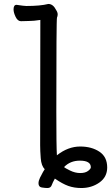

<svg xmlns="http://www.w3.org/2000/svg" viewBox="-20 -740 557 962"><path d="M217.8 202.1Q207 202.1 189.9 199.5Q172.9 196.8 172.9 178.2Q172.9 166 180.4 150.4Q188 134.8 195.8 121.1L204.1 107.9Q187 90.8 184.1 53Q181.2 15.1 181.2 -12.2L182.1 -640.1Q148.9 -634.8 123.5 -634.8Q98.1 -634.8 85 -633.8Q68.8 -633.8 58.3 -655.3Q47.9 -676.8 47.9 -692.9Q47.9 -715.8 63 -715.8Q101.1 -710 111.8 -710Q182.1 -710 222.2 -720.2Q246.1 -720.2 261.2 -689.9Q269 -678.2 269 -668Q269 -659.2 265.6 -652.1Q262.2 -645 262.2 -181.2Q262.2 -6.8 265.1 38.1Q320.8 -5.9 381.8 -5.9Q439 -5.9 478 20Q517.1 45.9 517.1 99.1Q517.1 147 478 174.6Q439 202.1 387.2 202.1Q352.1 202.1 322.5 191.7Q293 181.2 254.9 154.8Q244.1 173.8 239 188Q233.9 202.1 217.8 202.1ZM381.8 127Q407.2 127 421.1 116.5Q435.1 106 435.1 98.1Q435.1 64.9 379.9 64.9Q332 64.9 300.8 97.2Q304.2 101.1 330.1 114Q356 127 381.8 127Z"/></svg>

Font: LXGW WenKai Mono GB Screen
Style: Regular
Weight: 400
Monospace: yes
Designer: LXGW / Fontworks Inc.
Foundry: LXGW / Fontworks Inc.
Version: Version 1.510;January 18,2025